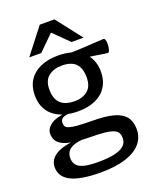

<svg xmlns="http://www.w3.org/2000/svg" viewBox="-172 -824 933 1156"><g transform="rotate(-20 294.0 -246.0)"><path d="M271 235Q203 235 154.8 226.5Q106.5 218 76.2 201.8Q46 185.5 32.2 162.2Q18.5 139 18.5 110Q18.5 89 29 69.5Q39.5 50 63.2 34.8Q87 19.5 124.8 10.2Q162.5 1 216.5 0H256.5V9.5Q206 11 177.2 21.8Q148.5 32.5 137 50.2Q125.5 68 125.5 90.5Q125.5 118.5 140.2 136.2Q155 154 187.8 162.2Q220.5 170.5 274 170.5Q340.5 170.5 382.5 161Q424.5 151.5 444.2 132.5Q464 113.5 464 85.5Q464 67 457.8 53.5Q451.5 40 432.5 31Q413.5 22 375.8 17.5Q338 13 275 13Q212 12.5 170.5 5.2Q129 -2 105.2 -15Q81.5 -28 71.8 -46.2Q62 -64.5 62 -87.5Q62 -120 95 -144.5Q128 -169 206 -176.5L209.5 -164Q181 -161.5 167.5 -152.5Q154 -143.5 154 -123Q154 -110.5 159.2 -101.5Q164.5 -92.5 181.8 -86.8Q199 -81 234.8 -78.2Q270.5 -75.5 331 -75Q392 -74.5 435.8 -66.8Q479.5 -59 507.2 -42.5Q535 -26 548.2 0.2Q561.5 26.5 561.5 64.5Q561.5 116.5 528.2 155Q495 193.5 430.2 214.2Q365.5 235 271 235ZM267 -157.5Q201 -157.5 153 -178.8Q105 -200 79.5 -240.2Q54 -280.5 54 -336Q54 -392 79.5 -432Q105 -472 153 -493.5Q201 -515 267 -515Q316.5 -515 355.5 -502.8Q394.5 -490.5 421.5 -467.5Q448.5 -444.5 463 -411.2Q477.5 -378 477.5 -336Q477.5 -280.5 452.2 -240.2Q427 -200 380 -178.8Q333 -157.5 267 -157.5ZM271 -222Q319.5 -222 352.2 -248.5Q385 -275 385 -332.5Q385 -392 356.5 -421.2Q328 -450.5 266 -450.5Q216.5 -450.5 182.5 -424.2Q148.5 -398 148.5 -340Q148.5 -281 178.2 -251.5Q208 -222 271 -222ZM354 -455 325 -505Q359.5 -504.5 395.2 -506Q431 -507.5 463.2 -509.5Q495.5 -511.5 520 -513.2Q544.5 -515 557 -515Q564.5 -515 568.5 -506.8Q572.5 -498.5 572.5 -480.5Q572.5 -457 567.5 -442Q562.5 -427 556 -427Q547.5 -427 535 -429Q522.5 -431 501 -434.5Q479.5 -438 444.2 -443Q409 -448 354 -455ZM101 -563.5 228 -727H322L449 -563.5H372L261.5 -672.5H288.5L178 -563.5Z"/></g></svg>

Font: Newsreader 7pt
Style: Regular
Weight: 400
Designer: Hugues Gentile
Foundry: Production Type
Version: Version 1.003